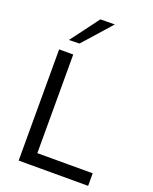

<svg xmlns="http://www.w3.org/2000/svg" viewBox="-174 -1063 920 1157"><g transform="rotate(20 286.0 -484.5)"><path d="M92.5 0Q92.5 -59.5 92.5 -114.5Q92.5 -169.5 92.5 -235.5V-474.5Q92.5 -542 92.5 -597.8Q92.5 -653.5 92.5 -713H183Q183 -653.5 183 -597.8Q183 -542 183 -474.5V-249.5Q183 -183.5 183 -128.5Q183 -73.5 183 -14L149 -80.5H280Q337 -80.5 380.8 -80.5Q424.5 -80.5 461.8 -80.5Q499 -80.5 538 -80.5V0ZM128.5 -786.5Q163 -832.5 196.8 -877.5Q230.5 -922.5 264 -968L356.5 -969Q329 -938 302.2 -907.8Q275.5 -877.5 248.8 -847.5Q222 -817.5 195.5 -788Z"/></g></svg>

Font: Commissioner Thin
Style: Regular
Weight: 400
Version: Version 1.000